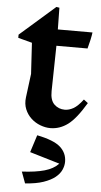

<svg xmlns="http://www.w3.org/2000/svg" viewBox="-67 -745 597 1137"><g transform="rotate(5 231.5 -176.5)"><path d="M456 -154Q399 -58 351 -22.5Q303 13 247 13Q218 13 187.5 1.5Q157 -10 133 -32Q109 -54 96 -85.5Q83 -117 88 -156L106 -297L95 -481L12 -503V-522L221 -705L239 -702L241 -573H447Q445 -556 439 -528.5Q433 -501 426 -476H241L236 -206Q235 -152 260.5 -127.5Q286 -103 323 -103Q348 -103 374 -117.5Q400 -132 431 -173ZM352 204Q352 228 341 252.5Q330 277 304.5 297.5Q279 318 235.5 333Q192 348 127 352L102 284Q183 280 236 265Q289 250 319 218L141 165L174 62Q274 82 313 117Q352 152 352 204Z"/></g></svg>

Font: Trickster
Style: Regular
Weight: 400
Designer: Jean-Baptiste Morizot
Foundry: Jean-Baptiste Morizot
Version: Version 2.000;PS 2.0;hotconv 1.0.88;makeotf.lib2.5.647800